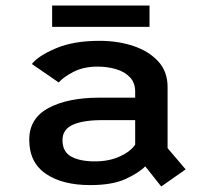

<svg xmlns="http://www.w3.org/2000/svg" viewBox="-20 -660 750 696"><path d="M564.5 16 506.5 -57Q483 -33 434.8 -11Q386.5 11 307 11Q206.5 11 146.2 -30Q86 -71 86 -153.5Q86 -231 156 -268.5Q226 -306 341 -306H470V-328Q470 -360 451 -380Q432 -400 401 -409.2Q370 -418.5 333.5 -418.5Q283 -418.5 246.2 -399.5Q209.5 -380.5 193 -361L95.5 -428Q119 -458 183 -485Q247 -512 340 -512Q408.5 -512 464.5 -493Q520.5 -474 554 -437Q587.5 -400 587.5 -345V-123L653 -46ZM324 -75Q375.5 -75 414.2 -92.8Q453 -110.5 470 -135.5V-224.5H349.5Q282 -224.5 244.2 -207.8Q206.5 -191 206.5 -152Q206.5 -110 238 -92.5Q269.5 -75 324 -75ZM169 -640H522V-562.5H169Z"/></svg>

Font: League Mono Medium
Style: Regular
Weight: 500
Width: 6
Designer: Tyler Finck
Foundry: The League of Moveable Type / Tyler Finck
Version: Version 2.300;RELEASE